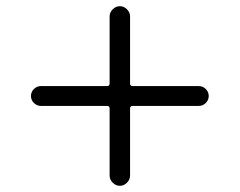

<svg xmlns="http://www.w3.org/2000/svg" viewBox="-20 -600 774 620"><path d="M112 -258Q99 -258 89.5 -267.5Q80 -277 80 -290Q80 -303 89.5 -312.5Q99 -322 112 -322H325Q334 -322 334 -330V-547Q334 -560 344 -570Q354 -580 367 -580Q380 -580 390 -570Q400 -560 400 -547V-330Q400 -322 409 -322H622Q635 -322 644.5 -312.5Q654 -303 654 -290Q654 -277 644.5 -267.5Q635 -258 622 -258H409Q400 -258 400 -250V-33Q400 -20 390 -10Q380 0 367 0Q354 0 344 -10Q334 -20 334 -33V-250Q334 -258 325 -258Z"/></svg>

Font: Rounded Mplus 1c
Style: Regular
Weight: 400
Version: Version 1.059.20150529